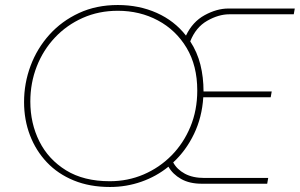

<svg xmlns="http://www.w3.org/2000/svg" viewBox="-20 -733 1196 766"><path d="M419 13Q338 13 274.5 -13Q211 -39 167 -85.5Q123 -132 99.5 -193.5Q76 -255 76 -326Q76 -401 102 -470.5Q128 -540 177 -594.5Q226 -649 295 -681Q364 -713 450 -713Q535 -713 605.5 -681.5Q676 -650 722 -591Q748 -646 796.5 -672.5Q845 -699 891 -699H1156L1152 -676H895Q852 -676 806.5 -650Q761 -624 739 -568Q767 -525 779.5 -475Q792 -425 792 -368H1064L1060 -345H791Q786 -265 754 -198.5Q722 -132 671 -85Q686 -57 717.5 -40Q749 -23 796 -23H1050L1046 0H785Q736 0 702.5 -19Q669 -38 652 -68Q604 -29 544 -8Q484 13 419 13ZM418 -10Q490 -10 553 -37Q616 -64 664 -112.5Q712 -161 739.5 -227Q767 -293 767 -372Q767 -471 724.5 -542Q682 -613 610 -651.5Q538 -690 450 -690Q374 -690 310 -661.5Q246 -633 199 -583Q152 -533 126.5 -467.5Q101 -402 101 -328Q101 -241 137 -169Q173 -97 243.5 -53.5Q314 -10 418 -10Z"/></svg>

Font: MuseoModerno Thin Thin
Style: Italic
Weight: 250
Italic angle: -9°
Version: Version 1.003